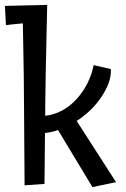

<svg xmlns="http://www.w3.org/2000/svg" viewBox="-24 -749 512 781"><path d="M160 -318V-278Q234 -287 287.5 -346Q341 -405 357 -484L427 -468Q427 -463 427 -459Q427 -413 389 -355.5Q351 -298 288 -257L448 -8L352 12L212 -220Q187 -211 159 -208L157 -1L76 5L74 -278Q74 -414 69 -654L27 -650L3 -647L0 -648L-4 -725L168 -729Q160 -384 160 -318Z"/></svg>

Font: Fresca
Style: Regular
Weight: 400
Designer: Iván Moreno
Foundry: Fontstage
Version: Version 1.001